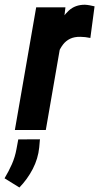

<svg xmlns="http://www.w3.org/2000/svg" viewBox="-66 -560 428 827"><path d="M201.2 -403.3 131.3 0H-2L89.8 -528.3H215.8ZM341.3 -532.7 323.2 -396.5Q312.5 -398.9 301.5 -400.1Q290.5 -401.4 280.3 -401.4Q254.4 -401.9 236.1 -393.1Q217.8 -384.3 205.6 -368.4Q193.4 -352.5 185.3 -332.5Q177.2 -312.5 172.9 -291L149.4 -300.8Q153.3 -331.5 161.9 -372.6Q170.4 -413.6 186.8 -451.7Q203.1 -489.7 230.5 -514.6Q257.8 -539.6 299.3 -539.6Q310.5 -539.1 320.6 -537.1Q330.6 -535.2 341.3 -532.7ZM106 40 103 74.7Q98.1 123.5 75 168Q51.8 212.4 17.6 247.6L-46.4 208Q-28.3 177.7 -14.9 147.5Q-1.5 117.2 4.9 82.5L12.7 40.5Z"/></svg>

Font: Roboto Condensed
Style: Bold Italic
Weight: 700
Italic angle: -12°
Designer: Christian Robertson
Foundry: Google
Version: Version 3.0